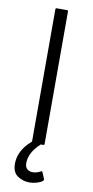

<svg xmlns="http://www.w3.org/2000/svg" viewBox="-99 -815 473 975"><g transform="rotate(10 137.5 -327.5)"><path d="M111 -80Q105 -80 105 -86V-769Q105 -775 111 -775H164Q170 -775 170 -769V-86Q170 -80 164 -80ZM127 120Q94 120 66.5 101.5Q39 83 39 39Q39 -53 156 -123L168 -94Q95 -37 95 26Q95 46 106.5 56Q118 66 134 66Q155 66 175 55Q180 52 181.5 53Q183 54 184 56Q184 57 184 57L198 90Q200 95 195 100Q186 108 166.5 114Q147 120 127 120Z"/></g></svg>

Font: Gowun Dodum
Style: Regular
Weight: 400
Designer: Yanghee Ryu
Foundry: Yanghee Ryu
Version: Version 2.000